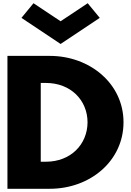

<svg xmlns="http://www.w3.org/2000/svg" viewBox="-20 -1172 813 1192"><path d="M188 -1152 113.2 -1061 356.2 -899 599.3 -1061 524.5 -1152 356.2 -1040ZM26.2 -825V0H289.2C538.8 0 746.8 -172 746.8 -413C746.8 -653 537.8 -825 289.2 -825ZM233 -168V-657H265C419 -657 523.5 -550 523.5 -412C522.3 -274 417.8 -168 265 -168Z"/></svg>

Font: Hussar
Style: BdWide
Weight: 700
Foundry: Cannot Into Space Fonts
Version: Version 2.00